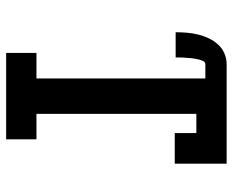

<svg xmlns="http://www.w3.org/2000/svg" viewBox="-88 -688 775 640"><g transform="rotate(90 300.0 -367.5)"><path d="M156 0V-101H241V-664H194Q187 -664 183.5 -657.5Q180 -651 178.5 -644.5Q177 -638 175.5 -631.5Q174 -625 173.5 -618.5Q173 -612 172.5 -605Q172 -598 171.5 -591.5Q171 -585 171 -578.5Q171 -572 171 -565H87Q87 -584 88.5 -602.5Q90 -621 94.5 -639.5Q99 -658 107 -675Q115 -692 127.5 -706Q140 -720 157.5 -727.5Q175 -735 194 -735H525V-562H423V-634H359V-101H444V0Z"/></g></svg>

Font: Iosevka Slab Extended
Style: Bold
Weight: 700
Width: 7
Monospace: yes
Designer: Belleve Invis
Foundry: Belleve Invis
Version: Version 11.1.0; ttfautohint (v1.8.3)